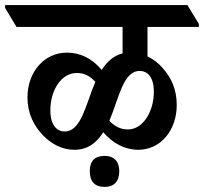

<svg xmlns="http://www.w3.org/2000/svg" viewBox="-71 -644 802 755"><path d="M222 -55C275 -55 310 -84 335 -124C373 -80 420 -55 473 -55C561 -55 624 -132 624 -231C624 -292 603 -338 569 -376C552 -396 531 -412 509 -422V-538H711V-550L666 -624H-51V-613L-6 -538H411V-434C374 -425 349 -400 329 -369C290 -415 245 -437 192 -437C103 -437 37 -361 37 -261C37 -198 62 -149 99 -111C132 -77 174 -55 222 -55ZM478 -365C510 -365 534 -340 534 -283C534 -205 491 -135 432 -135C403 -135 380 -147 359 -169C397 -258 413 -365 478 -365ZM127 -210C127 -291 171 -357 231 -357C260 -357 282 -346 304 -322C266 -234 249 -127 183 -127C152 -127 127 -153 127 -210ZM340 91C378 91 398 69 398 29C398 -9 378 -31 340 -31C301 -31 282 -10 282 29C282 70 302 91 340 91Z"/></svg>

Font: Noto Serif Devanagari SemiCondensed SemiBold
Style: Regular
Weight: 600
Width: 4
Designer: Universal Thirst, Indian Type Foundry and the Monotype Design Team
Foundry: Monotype Imaging Inc.
Version: Version 2.004